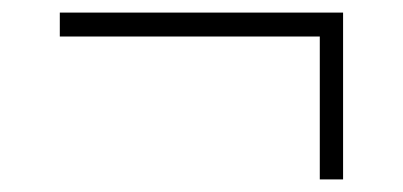

<svg xmlns="http://www.w3.org/2000/svg" viewBox="-20 -285 640 305"><path d="M75 -265H525V0H488V-227H75Z"/></svg>

Font: Livvic ExtraLight
Style: Regular
Weight: 275
Designer: Jacques Le Bailly, Baron von Fonthausen
Version: Version 1.001; ttfautohint (v1.8.2)